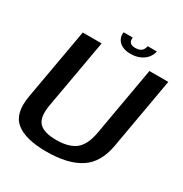

<svg xmlns="http://www.w3.org/2000/svg" viewBox="-182 -930 1027 1075"><g transform="rotate(30 332.0 -392.5)"><path d="M267 4.5Q404 4.5 482.8 -45.8Q561.5 -96 582.5 -214.5L663.5 -675H541.5L463 -229Q448.5 -147 405.8 -113.2Q363 -79.5 281.5 -79.5Q201 -79.5 170 -113.2Q139 -147 153.5 -229L232.5 -675H110.5L29 -214.5Q8 -96 69 -45.8Q130 4.5 267 4.5ZM400.5 -705Q434.5 -705 460.8 -716.8Q487 -728.5 502.8 -748Q518.5 -767.5 523 -790.5H464Q461.5 -777.5 455.2 -767.8Q449 -758 437.5 -752.5Q426 -747 407.5 -747Q391 -747 381.2 -752.5Q371.5 -758 368.2 -767.8Q365 -777.5 367 -790.5H308Q304 -767.5 313.8 -748Q323.5 -728.5 345.5 -716.8Q367.5 -705 400.5 -705Z"/></g></svg>

Font: Anybody UltraCondensed Thin Medium
Style: Italic
Weight: 500
Italic angle: -10°
Version: Version 1.111